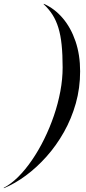

<svg xmlns="http://www.w3.org/2000/svg" viewBox="-72 -820 454 1010"><path d="M-51.5 170 -52.5 168Q-14 148 23.8 110.5Q61.5 73 96.2 22.2Q131 -28.5 160.2 -87.8Q189.5 -147 211.5 -211.2Q233.5 -275.5 245.5 -340Q257.5 -404.5 257.5 -465Q257.5 -533.5 252.2 -584.2Q247 -635 235.2 -673.5Q223.5 -712 204.5 -742Q185.5 -772 157.5 -798L158.5 -800Q215 -775 258 -724.5Q301 -674 325.2 -602.8Q349.5 -531.5 349.5 -445Q349.5 -357 326.8 -276.2Q304 -195.5 264.2 -125Q224.5 -54.5 173 3.2Q121.5 61 64 103.5Q6.5 146 -51.5 170Z"/></svg>

Font: Bodoni Moda 96pt
Style: Italic
Weight: 400
Italic angle: -13°
Version: Version 2.004